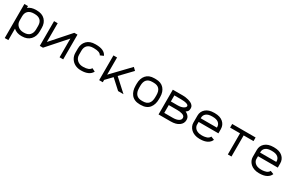

<svg xmlns="http://www.w3.org/2000/svg" viewBox="159 -1843 5082 3361"><g transform="rotate(30 2700.5 -162.0)"><path d="M136.7 -208.5Q136.7 -142.6 181.9 -101.8Q227.1 -61 294.4 -61H306.6Q385.7 -61 424.6 -104.5Q463.4 -147.9 463.4 -218.3V-291.5Q463.4 -362.8 423.6 -400.9Q383.8 -439 306.6 -439H294.4Q217.3 -439 177 -400.6Q136.7 -362.3 136.7 -291.5ZM136.7 188H63.5V-500H136.7V-462.9Q196.8 -512.2 294.4 -512.2H306.6Q418 -512.2 477.3 -450.7Q536.6 -389.2 536.6 -291.5V-218.3Q536.6 -115.7 475.3 -51.8Q414.1 12.2 306.6 12.2H294.4Q201.2 12.2 136.7 -43.9Z M663.6 0V-500H736.8V-120.6L1072.8 -500H1136.7V0H1063.5V-378.4L728 0Z M1506.8 -438.5H1494.6Q1417.5 -438.5 1377.2 -400.4Q1336.9 -362.3 1336.9 -291.5V-208.5Q1336.9 -142.6 1382.1 -101.8Q1427.2 -61 1494.6 -61H1506.8Q1561.5 -61 1601.3 -76.2Q1641.1 -91.3 1656.7 -122.6L1722.2 -90.3Q1697.8 -40.5 1642.1 -14.2Q1586.4 12.2 1506.8 12.2H1494.6Q1430.7 12.2 1378.2 -15.1Q1325.7 -42.5 1294.7 -93.5Q1263.7 -144.5 1263.7 -208.5V-291.5Q1263.7 -389.2 1323.5 -450.4Q1383.3 -511.7 1494.6 -511.7H1506.8Q1678.7 -511.7 1723.6 -410.2L1656.2 -380.9Q1630.4 -438.5 1506.8 -438.5Z M2057.1 -172.4 1937 -46.9V0H1863.8V-500H1937V-152.8L2273.9 -504.4L2326.7 -453.6L2107.9 -225.1L2355.5 0H2246.6Z M2937 -274.4V-234.4Q2937 -180.7 2923.3 -136.5Q2909.7 -92.3 2882.8 -58.6Q2856 -24.9 2812.3 -6.3Q2768.6 12.2 2711.4 12.2H2686.5Q2630.4 12.2 2587.2 -6.8Q2543.9 -25.9 2517.3 -59.8Q2490.7 -93.8 2477.3 -137.9Q2463.9 -182.1 2463.9 -234.9V-273.9Q2463.9 -381.3 2520.5 -446.5Q2577.1 -511.7 2685.5 -511.7H2713.4Q2822.8 -511.7 2879.9 -447Q2937 -382.3 2937 -274.4ZM2713.4 -438.5H2685.5Q2537.1 -438.5 2537.1 -273.9V-234.9Q2537.1 -207.5 2541 -183.8Q2544.9 -160.2 2555.4 -137Q2565.9 -113.8 2582.3 -97.4Q2598.6 -81.1 2625.2 -71Q2651.9 -61 2686.5 -61H2711.4Q2863.8 -61 2863.8 -234.4V-274.4Q2863.8 -438.5 2713.4 -438.5Z M3499.5 -377Q3499.5 -342.3 3491 -323.5Q3482.4 -304.7 3449.2 -281.2Q3481.9 -267.1 3502.7 -245.1Q3523.4 -223.1 3530.3 -202.9Q3537.1 -182.6 3537.1 -161.1V-156.7Q3537.1 -88.9 3476.8 -44.4Q3416.5 0 3308.1 0H3064V-500H3269.5Q3293 -500 3320.6 -496.8Q3348.1 -493.7 3380.6 -484.6Q3413.1 -475.6 3439 -462.4Q3464.8 -449.2 3482.2 -427Q3499.5 -404.8 3499.5 -377ZM3137.2 -73.2H3308.1Q3379.4 -73.2 3421.6 -95.9Q3463.9 -118.7 3463.9 -156.7V-161.1Q3463.9 -181.2 3449.5 -195.6Q3435.1 -210 3410.9 -217.5Q3386.7 -225.1 3361.3 -228.3Q3335.9 -231.4 3307.1 -231.4H3137.2ZM3269.5 -304.7Q3342.3 -304.7 3384.3 -327.1Q3426.3 -349.6 3426.3 -376Q3426.3 -382.8 3423.1 -389.2Q3419.9 -395.5 3409.7 -402.6Q3399.4 -409.7 3382.8 -414.8Q3366.2 -419.9 3337.2 -423.3Q3308.1 -426.8 3269.5 -426.8H3137.2V-304.7Z M3737.3 -237.3V-179.2Q3737.3 -159.2 3746.8 -139.2Q3756.3 -119.1 3774.4 -101.3Q3792.5 -83.5 3824 -72.3Q3855.5 -61 3895 -61H3907.2Q3918.5 -61 3929.2 -61.5Q3939.9 -62 3961.9 -65.7Q3983.9 -69.3 4000.7 -75.4Q4017.6 -81.5 4034.4 -95Q4051.3 -108.4 4058.1 -126.5L4126.5 -100.1Q4106 -47.4 4050 -17.6Q3994.1 12.2 3907.2 12.2H3895Q3841.8 12.2 3797.1 -4.4Q3752.4 -21 3723.9 -48.1Q3695.3 -75.2 3679.7 -109.1Q3664.1 -143.1 3664.1 -179.2V-321.8Q3664.1 -405.8 3725.1 -459Q3786.1 -512.2 3895 -512.2H3907.2Q4016.1 -512.2 4076.7 -459Q4137.2 -405.8 4137.2 -321.8V-237.3ZM4064 -310.5V-321.8Q4064 -374.5 4024.7 -406.7Q3985.4 -439 3907.2 -439H3895Q3816.9 -439 3777.1 -406.7Q3737.3 -374.5 3737.3 -321.8V-310.5Z M4737.3 -500V-426.8H4538.1V0H4464.8V-426.8H4264.2V-500Z M4937.5 -237.3V-179.2Q4937.5 -159.2 4947 -139.2Q4956.5 -119.1 4974.6 -101.3Q4992.7 -83.5 5024.2 -72.3Q5055.7 -61 5095.2 -61H5107.4Q5118.7 -61 5129.4 -61.5Q5140.1 -62 5162.1 -65.7Q5184.1 -69.3 5200.9 -75.4Q5217.8 -81.5 5234.6 -95Q5251.5 -108.4 5258.3 -126.5L5326.7 -100.1Q5306.2 -47.4 5250.2 -17.6Q5194.3 12.2 5107.4 12.2H5095.2Q5042 12.2 4997.3 -4.4Q4952.6 -21 4924.1 -48.1Q4895.5 -75.2 4879.9 -109.1Q4864.3 -143.1 4864.3 -179.2V-321.8Q4864.3 -405.8 4925.3 -459Q4986.3 -512.2 5095.2 -512.2H5107.4Q5216.3 -512.2 5276.9 -459Q5337.4 -405.8 5337.4 -321.8V-237.3ZM5264.2 -310.5V-321.8Q5264.2 -374.5 5224.9 -406.7Q5185.5 -439 5107.4 -439H5095.2Q5017.1 -439 4977.3 -406.7Q4937.5 -374.5 4937.5 -321.8V-310.5Z"/></g></svg>

Font: Anka/Coder
Style: Regular
Weight: 400
Monospace: yes
Version: Version 001.100